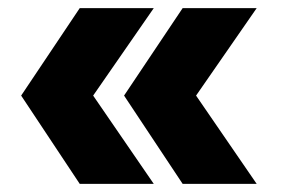

<svg xmlns="http://www.w3.org/2000/svg" viewBox="-20 -512 690 472"><path d="M176 -60 32 -277 176 -492H358L209 -277L358 -60ZM429 -60 285 -277 429 -492H611L462 -277L611 -60Z"/></svg>

Font: Azeret Mono ExtraBold
Style: Regular
Weight: 800
Designer: Martin Vácha
Foundry: Displaay
Version: Version 1.002